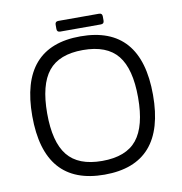

<svg xmlns="http://www.w3.org/2000/svg" viewBox="-85 -849 890 938"><g transform="rotate(-10 359.5 -379.5)"><path d="M359 10Q60 10 60 -333Q60 -676 359 -676Q659 -676 659 -333Q659 10 359 10ZM359 -58Q478 -58 531.5 -124.5Q585 -191 585 -333Q585 -475 531.5 -541.5Q478 -608 359 -608Q241 -608 187.5 -541.5Q134 -475 134 -333Q134 -191 187.5 -124.5Q241 -58 359 -58ZM266 -716Q250 -716 250 -732V-753Q250 -769 266 -769H468Q484 -769 484 -753V-732Q484 -716 468 -716Z"/></g></svg>

Font: Pitagon Sans
Style: Regular
Weight: 400
Designer: Travis Tran
Foundry: Pitagon
Version: Version 1.001; ttfautohint (v1.8.4.7-5d5b);gftools[0.9.26]